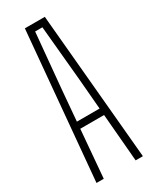

<svg xmlns="http://www.w3.org/2000/svg" viewBox="-206 -853 728 905"><g transform="rotate(-30 158.0 -400.0)"><path d="M32 0 104 -800H212.5L284.5 0H245L223 -259.5H93.5L71.5 0ZM96.5 -296.5H220L206 -462L178 -763H138.5L110.5 -461Z"/></g></svg>

Font: Big Shoulders Thin
Style: Regular
Weight: 100
Version: Version 2.002